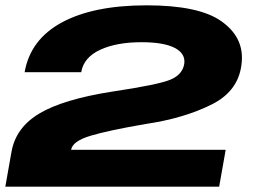

<svg xmlns="http://www.w3.org/2000/svg" viewBox="-23 -701 982 721"><path d="M-3 0 20 -130Q36 -222.5 126 -275.5Q216 -328.5 398.5 -357Q572.5 -383 617.8 -402.2Q663 -421.5 669 -462Q674 -500 633 -521.2Q592 -542.5 508.5 -542.5Q414.5 -542.5 353 -514Q291.5 -485.5 282 -430H69.5Q91 -553 209.8 -617Q328.5 -681 528 -681Q723 -681 807.5 -621.8Q892 -562.5 885 -470.5Q877.5 -362 773.5 -309.5Q669.5 -257 525 -235.5Q384.5 -211.5 317 -191.2Q249.5 -171 244 -138.5H824.5L800 0Z"/></svg>

Font: Anybody UltraExpanded Regular
Style: Bold Italic
Weight: 700
Width: 9
Italic angle: -10°
Designer: Tyler Finck
Foundry: Etcetera Type Company
Version: Version 1.010; ttfautohint (v1.8.3) -l 8 -r 50 -G 200 -x 14 